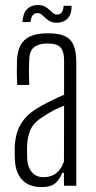

<svg xmlns="http://www.w3.org/2000/svg" viewBox="-20 -739 381 764"><path d="M145.5 5.5Q96.5 5.5 69.5 -22Q42.5 -49.5 39.5 -100Q39 -115 38.5 -126.8Q38 -138.5 38.5 -153.5Q40 -187 49 -215Q58 -243 78.8 -267.5Q99.5 -292 137 -313.5Q158.5 -326 185.5 -339.2Q212.5 -352.5 235 -362V-499.5Q235 -535 220.5 -550.5Q206 -566 168.5 -566Q137.5 -566 117.8 -552.8Q98 -539.5 96.5 -504.5Q95.5 -485.5 95.2 -466.2Q95 -447 95.5 -430.2Q96 -413.5 96.5 -401H48.5Q47 -429 47 -452.5Q47 -476 47.5 -497Q49 -534.5 61.5 -558.5Q74 -582.5 100.5 -594.5Q127 -606.5 171.5 -606.5Q214.5 -606.5 239 -594.8Q263.5 -583 273.5 -557.5Q283.5 -532 283.5 -492V0H234.5V-51.5H228Q218 -26 200.2 -10.2Q182.5 5.5 145.5 5.5ZM153 -34Q183.5 -34 203.5 -49.5Q223.5 -65 234.5 -96L235 -318.5Q215 -311 194 -300.2Q173 -289.5 143 -269Q110 -247 99 -217Q88 -187 87.5 -152.5Q87.5 -138.5 87.8 -125.8Q88 -113 88.5 -103Q91 -71.5 107.8 -52.8Q124.5 -34 153 -34ZM233 -716H265Q265 -680 248 -664.2Q231 -648.5 206 -648.5Q189.5 -648.5 179 -654.2Q168.5 -660 160.8 -667.5Q153 -675 145.5 -681Q138 -687 127.5 -687Q118 -687 111 -679.2Q104 -671.5 101 -651.5H69Q72 -688 88.5 -703.5Q105 -719 129.5 -719Q146.5 -719 157.5 -713.5Q168.5 -708 176.2 -700.2Q184 -692.5 191 -686.8Q198 -681 207.5 -681Q218 -681 225.2 -689.2Q232.5 -697.5 233 -716Z"/></svg>

Font: Big Shoulders Text Thin ExtraLight
Style: Regular
Weight: 250
Version: Version 2.002